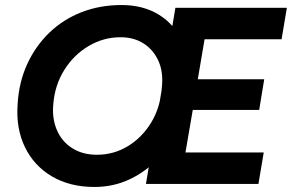

<svg xmlns="http://www.w3.org/2000/svg" viewBox="-20 -731 1160 763"><path d="M355 12Q258 12 186.5 -30Q115 -72 79 -146.5Q43 -221 50 -317Q55 -404 88 -476Q121 -548 176 -601Q231 -654 304 -682.5Q377 -711 463 -711Q549 -711 611.5 -672.5Q674 -634 706 -563Q738 -492 730 -395Q724 -310 694 -235.5Q664 -161 613.5 -106Q563 -51 497.5 -19.5Q432 12 355 12ZM365 -116Q432 -116 488 -150Q544 -184 580.5 -243.5Q617 -303 623 -382Q630 -443 610 -488Q590 -533 551 -558Q512 -583 459 -583Q391 -583 332 -548Q273 -513 235.5 -453Q198 -393 192 -319Q186 -262 205.5 -215.5Q225 -169 266.5 -142.5Q308 -116 365 -116ZM560 0 677 -700H1120L1099 -575H793L766 -416H1030L1010 -294H746L717 -125H1028L1007 0Z"/></svg>

Font: Figtree
Style: Bold Italic
Weight: 700
Italic angle: -9.5°
Foundry: Erik Kennedy
Version: Version 2.001;gftools[0.9.30]